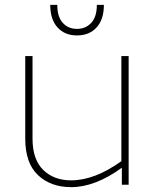

<svg xmlns="http://www.w3.org/2000/svg" viewBox="-20 -761 639 791"><path d="M510 0H482V-70Q372 10 273 10Q189 10 136.5 -39.5Q84 -89 84 -190V-530H114V-190Q114 -104 158 -61Q202 -18 273 -18Q370 -18 480 -97V-530H510ZM297 -615Q247 -615 217 -648Q187 -681 187 -741H216Q216 -692 238.5 -667Q261 -642 297 -642Q333 -642 356 -667Q379 -692 379 -741H408Q408 -681 378 -648Q348 -615 297 -615Z"/></svg>

Font: Roundo ExtraLight
Style: Regular
Weight: 250
Designer: Namrata Goyal (Gurmukhi), Shiva Nallaperumal (Latin)
Foundry: Indian Type Foundry
Version: Version 1.000;PS 1.0;hotconv 1.0.88;makeotf.lib2.5.647800